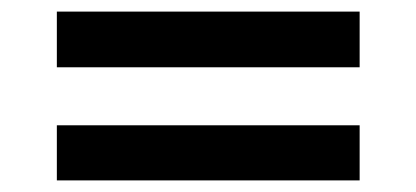

<svg xmlns="http://www.w3.org/2000/svg" viewBox="-20 -447 718 331"><path d="M78 -331V-427H600V-331ZM78 -136V-231H600V-136Z"/></svg>

Font: Lexend Exa
Style: Regular
Weight: 400
Designer: Bonnie Shaver-Troup, Thomas Jockin
Foundry: Lexend
Version: Version 1.007